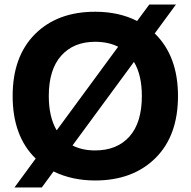

<svg xmlns="http://www.w3.org/2000/svg" viewBox="-20 -790 844 850"><path d="M401 9Q299 9 217 -31L165 40H44L138 -88Q36 -187 36 -365Q36 -540 135 -639Q234 -738 401 -738Q507 -738 587 -697L641 -770H759L665 -642Q768 -542 768 -365Q768 -189 668 -90Q568 9 401 9ZM401 -124Q498 -124 553 -185.5Q608 -247 608 -365Q608 -458 573 -516L301 -146Q344 -124 401 -124ZM196 -365Q196 -272 231 -213L503 -583Q460 -605 401 -605Q306 -605 251 -543.5Q196 -482 196 -365Z"/></svg>

Font: Mona Sans
Style: Bold
Weight: 700
Designer: Deni Anggara
Foundry: GitHub
Version: Version 2.000;Glyphs 3.2.3 (3260)